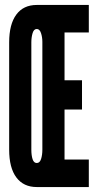

<svg xmlns="http://www.w3.org/2000/svg" viewBox="-20 -755 400 775"><path d="M128.5 0H338.5V-111H240.5V-313H311V-431H240.5V-624H338.5V-735H128.5Q74.5 -735 45.8 -696Q17 -657 17 -584V-151Q17 -77.5 46 -38.8Q75 0 128.5 0ZM128.5 -97Q116.5 -97 111.5 -112.5Q106.5 -128 106.5 -151V-584Q106.5 -604 111.5 -621Q116.5 -638 128.5 -638Q140 -638 145.5 -621.5Q151 -605 151 -586V-151Q151 -129.5 145.8 -113.2Q140.5 -97 128.5 -97Z"/></svg>

Font: League Gothic SemiCondensed
Style: Regular
Weight: 400
Width: 4
Designer: The League of Moveable Type
Version: Version 1.600; ttfautohint (v1.8.3)